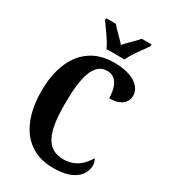

<svg xmlns="http://www.w3.org/2000/svg" viewBox="-224 -1039 1021 1156"><g transform="rotate(30 286.5 -460.5)"><path d="M258 -771H384C402 -816 453 -880 479 -918V-931H411C391 -905 345 -865 321 -836C296 -865 251 -905 231 -931H163V-918C189 -880 240 -816 258 -771ZM338 10C498 10 538 -69 538 -123C538 -138 533 -157 525 -166C497 -119 452 -66 364 -66C248 -66 206 -158 206 -358C206 -549 236 -660 330 -660C399 -660 420 -588 420 -522C499 -522 538 -558 538 -607C538 -671 471 -724 339 -724C146 -724 45 -576 45 -358C45 -137 143 10 338 10Z"/></g></svg>

Font: Noto Serif Hebrew ExtraCondensed ExtraBold
Style: Regular
Weight: 800
Width: 2
Designer: Monotype Design Team
Foundry: Monotype Imaging Inc.
Version: Version 2.004